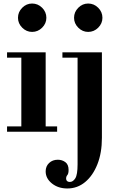

<svg xmlns="http://www.w3.org/2000/svg" viewBox="-20 -747 677 1089"><path d="M101 -15V-434H239V-15ZM20 0V-30H304V0ZM20 -420V-450H239V-420ZM162 -566Q130 -566 106 -590Q82 -614 82 -646Q82 -679 106 -703Q130 -727 162 -727Q195 -727 219 -703Q243 -679 243 -646Q243 -614 219 -590Q195 -566 162 -566ZM362 322Q310 322 274.5 293.5Q239 265 239 225Q239 196 258.5 177.5Q278 159 308 159Q332 159 350.5 172.5Q369 186 369 217Q369 238 362 246Q355 254 355 266Q355 275 360.5 280Q366 285 376 285Q394 285 407 264.5Q420 244 420 185V-420H334V-450H558V35Q558 120 532.5 184.5Q507 249 463 285.5Q419 322 362 322ZM480 -566Q448 -566 424 -590Q400 -614 400 -646Q400 -679 424 -703Q448 -727 480 -727Q513 -727 537 -703Q561 -679 561 -646Q561 -614 537 -590Q513 -566 480 -566Z"/></svg>

Font: Libre Bodoni
Style: Regular
Weight: 400
Designer: Pablo Impallari, Rodrigo Fuenzalida
Foundry: Impallari Type
Version: Version 2.005;gftools[0.9.23]